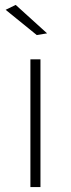

<svg xmlns="http://www.w3.org/2000/svg" viewBox="-20 -763 290 783"><path d="M44 -743 172 -627 130 -620 3 -723ZM104 -521H145V0H104Z"/></svg>

Font: TypoPRO Montserrat
Style: Regular
Weight: 275
Designer: Julieta Ulanovsky
Foundry: Julieta Ulanovsky
Version: Version 6.001